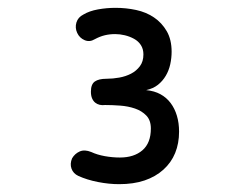

<svg xmlns="http://www.w3.org/2000/svg" viewBox="-20 -900 640 490"><path d="M180 -451Q167 -457 162.5 -469.5Q158 -482 164 -496Q171 -508 183.5 -513.5Q196 -519 213 -512Q228 -505 247.5 -501.5Q267 -498 286 -498Q322 -498 343.5 -516.5Q365 -535 365 -572Q365 -593 353.5 -605Q342 -617 324.5 -623Q307 -629 286.5 -630.5Q266 -632 248 -632Q241 -631 234.5 -632.5Q228 -634 223 -638Q218 -642 215 -649Q212 -656 212 -666Q212 -685 222 -692Q232 -699 252 -699Q268 -699 284.5 -702Q301 -705 314.5 -712Q328 -719 337 -731Q346 -743 346 -761Q346 -775 339.5 -785Q333 -795 322 -801Q311 -807 298.5 -810Q286 -813 274 -813Q260 -813 247.5 -810Q235 -807 222 -800Q209 -792 196 -797.5Q183 -803 177 -816Q171 -829 175 -842.5Q179 -856 193 -863Q208 -872 230 -876Q252 -880 275 -880Q302 -880 327.5 -874.5Q353 -869 373 -855.5Q393 -842 405.5 -820.5Q418 -799 418 -768Q418 -752 414.5 -736Q411 -720 403 -706.5Q395 -693 383 -683.5Q371 -674 353 -670Q374 -668 389.5 -659.5Q405 -651 415.5 -637Q426 -623 431.5 -604.5Q437 -586 437 -564Q437 -534 427 -509.5Q417 -485 397 -467Q377 -449 349 -439.5Q321 -430 284 -430Q258 -430 230 -435.5Q202 -441 180 -451Z"/></svg>

Font: Maple Mono Normal
Style: Regular
Weight: 400
Monospace: yes
Designer: subframe7536
Version: Version 7.000